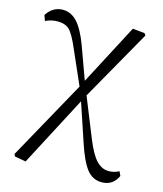

<svg xmlns="http://www.w3.org/2000/svg" viewBox="-110 -605 759 893"><g transform="rotate(15 270.0 -158.5)"><path d="M530.3 133.8 540 154.3Q516.6 205.1 462.9 205.1Q418.9 205.1 390.6 168.9Q362.3 132.8 335 49.8L273.4 -133.8L96.7 203.1L43 193.4L38.1 182.6L249 -198.2L177.7 -360.4Q149.4 -426.8 129.4 -445.8Q109.4 -464.8 72.3 -464.8Q42 -464.8 14.6 -451.2L4.9 -477.5Q34.2 -523.4 83 -523.4Q122.1 -523.4 151.9 -491.2Q181.6 -459 208 -388.7L265.6 -230.5L418.9 -522.5L476.6 -516.6L483.4 -506.8L291 -167L368.2 24.4Q395.5 91.8 421.9 119.1Q448.2 146.5 480.5 146.5Q508.8 146.5 530.3 133.8Z"/></g></svg>

Font: GenYoMin TW TTF Light
Style: Regular
Weight: 300
Version: Version 1.300